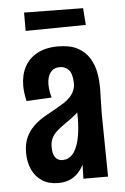

<svg xmlns="http://www.w3.org/2000/svg" viewBox="-50 -706 489 752"><g transform="rotate(-5 194.0 -330.5)"><path d="M248.2 0 250.6 -96.2 243.6 -376.2Q242.6 -413.6 228.8 -428.6Q215 -443.6 194 -443.6Q169.6 -443.6 156.7 -426.1Q143.8 -408.6 143.8 -380Q143.8 -367.6 145.8 -354.7Q147.8 -341.8 151.8 -327.8L53 -322.4Q49 -338.2 47 -353.6Q45 -369 45 -382.8Q45 -425.2 61.9 -457.1Q78.8 -489 112.1 -507Q145.4 -525 194.2 -525Q241 -525 270.5 -509.2Q300 -493.4 316.4 -467.1Q332.8 -440.8 338.7 -408.6Q344.6 -376.4 344 -344L341.8 -249.2L345 0ZM148.6 8.2Q111.4 8.2 85.6 -8.6Q59.8 -25.4 46.5 -54.5Q33.2 -83.6 33.2 -121.2Q33.2 -156.2 44.8 -181.1Q56.4 -206 75.5 -224.4Q94.6 -242.8 118.1 -256.5Q141.6 -270.2 165.2 -282.8Q182.2 -292.4 196.7 -301.7Q211.2 -311 221.7 -322.3Q232.2 -333.6 237.9 -346.9Q243.6 -360.2 243.6 -376.2L291 -352.4Q288 -318.6 273.6 -294.8Q259.2 -271 239.7 -254.4Q220.2 -237.8 200 -224.6Q181.6 -211.8 166.5 -199.3Q151.4 -186.8 143.1 -171.3Q134.8 -155.8 134.8 -134.4Q134.8 -117.8 138.9 -105.5Q143 -93.2 151.7 -86.6Q160.4 -80 174 -80Q196.4 -80 212.6 -97.6Q228.8 -115.2 238 -152.4Q247.2 -189.6 247.2 -246.2L287 -300.2Q287 -230.8 280.8 -174.2Q274.6 -117.6 259.2 -76.6Q243.8 -35.6 216.9 -13.7Q190 8.2 148.6 8.2ZM73.2 -596.4V-668.6L305 -665.6L310 -599.4Z"/></g></svg>

Font: Truculenta
Style: Regular
Weight: 400
Designer: Ivan Castro, Eva Sanz & Omnibus-Type Team
Foundry: Omnibus-Type
Version: Version 1.002